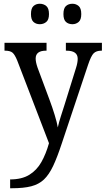

<svg xmlns="http://www.w3.org/2000/svg" viewBox="-20 -764 563 1023"><path d="M34 192Q96 192 136 167.5Q176 143 200.5 99.5Q225 56 241 -1L72 -441Q59 -473 46.5 -483.5Q34 -494 7 -494H4V-536H228V-494H225Q170 -494 170 -452Q170 -433 180 -404L244 -232Q259 -192 271.5 -151Q284 -110 288 -85Q294 -113 304 -143.5Q314 -174 324 -206L385 -402Q394 -430 394 -451Q394 -494 334 -494H331V-536H523V-494H520Q493 -494 479 -480Q465 -466 449 -418L309 1Q285 74 263 120.5Q241 167 214 192.5Q187 218 146.5 228.5Q106 239 43 239H34ZM366 -635Q345 -635 331.5 -647Q318 -659 318 -689Q318 -720 331.5 -732Q345 -744 366 -744Q385 -744 399 -732Q413 -720 413 -689Q413 -659 399 -647Q385 -635 366 -635ZM192 -635Q172 -635 158.5 -647Q145 -659 145 -689Q145 -720 158.5 -732Q172 -744 192 -744Q212 -744 226.5 -732Q241 -720 241 -689Q241 -659 226.5 -647Q212 -635 192 -635Z"/></svg>

Font: Noto Serif Hebrew SemiCondensed
Style: Regular
Weight: 400
Width: 4
Designer: Monotype Design Team
Foundry: Monotype Imaging Inc.
Version: Version 2.004; ttfautohint (v1.8.4.7-5d5b)